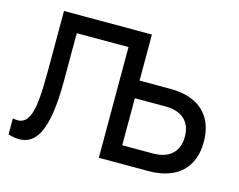

<svg xmlns="http://www.w3.org/2000/svg" viewBox="-101 -873 1295 1041"><g transform="rotate(15 546.5 -353.0)"><path d="M630.5 -720H137V-456.5C137 -231 137.5 -82.5 47 -82.5C38.5 -82.5 30 -83.5 20 -86V4.5C41.5 10.5 62 14.5 81.5 14.5C172 14.5 235 -65.5 235 -353.5V-621.5H525.5V0H803.5C967 0 1053 -87 1053 -230.5C1053 -374 967 -461.5 803.5 -461.5H630.5ZM630.5 -98.5V-362.5H803C895 -362.5 946.5 -315 946.5 -230.5C946.5 -146.5 895 -98.5 803 -98.5Z"/></g></svg>

Font: Vela Sans SemBd
Style: Regular
Weight: 600
Designer: Principal design: Mikhail Sharanda - project Manrope.
Design modification: Ravid Balaliev
Foundry: Mikhail Sharanda
Version: Version 1.001